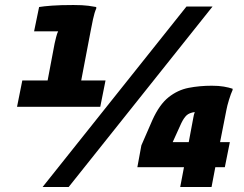

<svg xmlns="http://www.w3.org/2000/svg" viewBox="-20 -746 972 766"><path d="M401 -425 380 -320H48L69 -425H170L198 -573Q200 -582 204 -598Q208 -614 212 -621H116L136 -718Q154 -721 187 -723.5Q220 -726 273 -726Q310 -726 332.5 -723Q355 -720 364 -718V-712Q357 -697 351 -669Q345 -641 342 -624L304 -425ZM150 0 724 -720H828L254 0ZM699 0 714 -79H528L544 -166L588 -267Q616 -329 652.5 -358Q689 -387 732.5 -395.5Q776 -404 825 -404Q853 -404 873 -400.5Q893 -397 908 -392V-387Q901 -372 893.5 -347.5Q886 -323 883 -306L858 -179H897L877 -79H839L824 0ZM669 -179H733L751 -275Q753 -288 757 -299Q735 -296 724 -285.5Q713 -275 703 -254Z"/></svg>

Font: Kufam
Style: Bold Italic
Weight: 700
Italic angle: -11°
Designer: Artur Schmal
Foundry: Original Type
Version: Version 1.301; ttfautohint (v1.8.3)